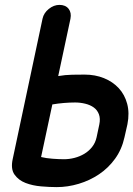

<svg xmlns="http://www.w3.org/2000/svg" viewBox="-20 -755 545 785"><path d="M489 -194Q478 -144 450.5 -106Q423 -68 385 -42.5Q347 -17 302 -3.5Q257 10 212 10Q183 10 148 7Q113 4 84.5 -7Q56 -18 39.5 -41Q23 -64 32 -105L154 -679Q159 -702 179.5 -718.5Q200 -735 223 -735Q248 -735 260.5 -719Q273 -703 268 -678L218 -444Q247 -449 275.5 -449.5Q304 -450 326 -450Q369 -450 405 -435.5Q441 -421 465.5 -394.5Q490 -368 500 -330.5Q510 -293 501 -247ZM386 -246Q391 -270 384.5 -287.5Q378 -305 363.5 -315.5Q349 -326 328.5 -331Q308 -336 287 -336Q266 -336 241.5 -334Q217 -332 194 -328L148 -113Q168 -108 194.5 -106Q221 -104 242 -104Q263 -104 284.5 -109.5Q306 -115 324.5 -126Q343 -137 356.5 -154Q370 -171 375 -194Z"/></svg>

Font: VDS
Style: Bold Italic
Weight: 700
Designer: artmaker
Foundry: artmaker
Version: Version 1.000 2009 initial release